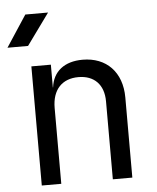

<svg xmlns="http://www.w3.org/2000/svg" viewBox="-65 -837 720 883"><g transform="rotate(-5 295.0 -395.0)"><path d="M-10 -645H85L190 -790H85ZM329 -560C245 -560 192 -518 183 -445H182V-550H92V0H182V-350C182 -435 228 -482 303 -482C375 -482 420 -438 420 -360V0H510V-370C510 -487 439 -560 329 -560Z"/></g></svg>

Font: Tekne LDO
Style: Regular
Weight: 400
Monospace: yes
Designer: Alessio Laiso, Mario Rullo, Paolo Rosset
Foundry: Alessio Laiso
Version: Version 1.000;hotconv 1.0.109;makeotfexe 2.5.65596